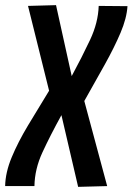

<svg xmlns="http://www.w3.org/2000/svg" viewBox="-39 -724 516 747"><path d="M265 3 200 -276Q156 -196 126 -131Q96 -66 95 0H-19Q-18 -53 6.5 -112Q31 -171 70 -236Q109 -301 152 -371L70 -701L179 -704L240 -428Q280 -502 311.5 -569Q343 -636 345 -701L457 -700Q454 -653 430 -596.5Q406 -540 369 -473.5Q332 -407 289 -331L378 0Z"/></svg>

Font: Georama Condensed SemiBold
Style: Italic
Weight: 600
Width: 3
Italic angle: -9°
Designer: Jean-Baptiste Levee
Foundry: Production Type
Version: Version 1.000